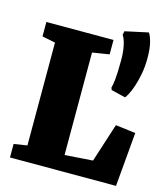

<svg xmlns="http://www.w3.org/2000/svg" viewBox="-121 -924 886 1017"><g transform="rotate(15 322.0 -415.0)"><path d="M29.3 -74.2 102.1 -85.4V-649.4L29.8 -664.1V-743.2H397.9V-664.1L305.2 -649.4V-87.4L458.5 -98.1L526.9 -310.5L636.7 -296.9L610.8 0H29.3ZM457 -484.4 452.6 -497.1Q454.6 -504.9 456.8 -515.1Q459 -525.4 460.7 -542.5Q462.4 -559.6 463.6 -585.7Q464.8 -611.8 464.8 -651.4Q464.8 -681.6 461.7 -704.3Q458.5 -727.1 454.1 -743.2Q449.7 -759.3 445.1 -768.8Q440.4 -778.3 437.5 -782.2L441.9 -802.7L568.4 -830.1Q578.1 -818.4 587.4 -784.4Q596.7 -750.5 596.7 -695.8Q596.7 -648.9 589.1 -609.4Q581.5 -569.8 571.5 -539.8Q561.5 -509.8 551.3 -490.5Q541 -471.2 535.6 -465.3Z"/></g></svg>

Font: Merriweather UltraBold
Style: Regular
Weight: 900
Designer: Eben Sorkin ( sorkintype@gmail.com )
Foundry: Eben Sorkin
Version: Version 1.570; ttfautohint (v1.3) -l 8 -r 32 -G 0 -x 0 -H 60